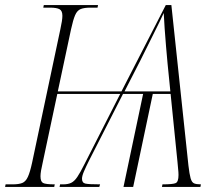

<svg xmlns="http://www.w3.org/2000/svg" viewBox="-41 -734 857 754"><path d="M-21 0 -19 -10H8Q33 -10 46.5 -15.5Q60 -21 68.5 -39.5Q77 -58 85 -95L196 -619Q204 -655 204 -672Q204 -692 192.5 -698Q181 -704 156 -704H129L131 -714H344L342 -704H314Q290 -704 276 -698.5Q262 -693 254 -674.5Q246 -656 238 -619L186 -375H436L610 -714H632L699 -84Q703 -50 707.5 -34Q712 -18 721 -14Q730 -10 748 -10L746 0H595L597 -10Q638 -10 649 -15Q660 -20 660 -47Q660 -58 658.5 -70.5Q657 -83 656 -98L629 -365H559L482 0H444L521 -365H442L308 -102Q297 -80 289 -61.5Q281 -43 281 -32Q281 -16 294.5 -13Q308 -10 352 -10L349 0H193L195 -10H207Q226 -10 238.5 -16Q251 -22 262.5 -39Q274 -56 290 -88L431 -365H184L127 -97Q118 -59 118 -42Q118 -21 128 -15.5Q138 -10 174 -10L172 0ZM448 -375H628L617 -485Q614 -516 611 -552.5Q608 -589 605.5 -623.5Q603 -658 602 -683Q587 -650 560.5 -597.5Q534 -545 510 -496Z"/></svg>

Font: Noto Serif Display Condensed ExtraLight
Style: Italic
Weight: 200
Width: 3
Italic angle: -12°
Designer: Monotype Design Team
Foundry: Monotype Imaging Inc.
Version: Version 2.009